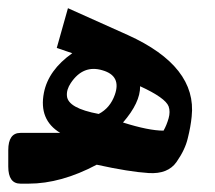

<svg xmlns="http://www.w3.org/2000/svg" viewBox="-51 -440 514 460"><path d="M-2 -121.6H93.3Q41.5 -152.8 54.2 -217.8Q64.9 -272 122.1 -312.5L85 -325.2L111.8 -420.4L255.4 -356Q421.4 -280.8 408.2 -160.6Q405.8 -136.2 398.9 -108.9Q392.6 -81.5 372.1 -52.2Q351.6 -22.5 305.2 -25.4Q258.8 -28.3 180.7 -45.4Q95.2 0 17.6 0H-2Q-31.2 0 -31.2 -41V-80.1Q-31.2 -121.6 -2 -121.6ZM284.7 -233.4Q285.2 -194.3 243.7 -146.5Q305.2 -127 340.8 -127Q348.1 -139.6 353 -156.7Q357.4 -172.4 353 -185.1Q345.2 -205.6 284.7 -233.4ZM185.5 -167Q212.9 -181.2 224.1 -212.9Q240.2 -258.3 194.8 -271.5Q148.4 -285.6 118.7 -241.2Q107.9 -225.1 109.4 -210Q111.8 -180.7 185.5 -167Z"/></svg>

Font: Parastoo Print
Style: Print-Bold
Weight: 700
Foundry: Saber Rastikerdar (saber.rastikerdar@gmail.com)
Version: Version 1.0.0-alpha3